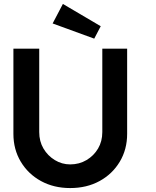

<svg xmlns="http://www.w3.org/2000/svg" viewBox="-20 -948 789 974"><path d="M48 -269V-701H179V-278Q179 -231 200.5 -194.5Q222 -158 258 -136Q294 -114 336 -114Q382 -114 419 -136Q456 -158 477.5 -194.5Q499 -231 499 -278V-701H625V-269Q625 -190 587.5 -127.5Q550 -65 485 -29.5Q420 6 336 6Q253 6 188 -29.5Q123 -65 85.5 -127.5Q48 -190 48 -269ZM458 -752 247 -829 299 -928 491 -815Z"/></svg>

Font: Our Lexend Medium
Style: Regular
Weight: 500
Designer: Bonnie Shaver-Troup, Thomas Jockin
Foundry: Lexend
Version: Version 1.007